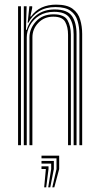

<svg xmlns="http://www.w3.org/2000/svg" viewBox="-20 -627 430 829"><path d="M322.8 0V-479.5Q322.8 -510.2 314.9 -537Q307 -563.8 284.9 -580.1Q262.8 -596.5 219.5 -596.5Q177.5 -596.5 147.9 -578Q118.2 -559.5 102.5 -528.8H99.5L106.8 -600H119V-592.5L111 -555.5H113.8Q133.2 -582.5 160.6 -594.8Q188 -607 222.2 -607Q269.5 -607 293.6 -589Q317.8 -571 326.2 -542.1Q334.8 -513.2 334.8 -480.5V0ZM58 0V-600H70.5V0ZM82.8 0V-600H95L92.2 -498H95.2Q107.5 -538.5 138.8 -562.4Q170 -586.2 216.2 -586.2Q271 -586 290.8 -557.5Q310.5 -529 310.5 -479V0H298V-478.2Q298 -525 279.9 -550.5Q261.8 -576 213.8 -576Q176.8 -576 150.2 -559.8Q123.8 -543.5 109.6 -518.1Q95.5 -492.8 95.5 -465V0ZM107.2 0V-465.5Q107.2 -503.2 135.2 -534.2Q163.2 -565.2 211.2 -565.2Q257.5 -565.2 271.8 -539.4Q286 -513.5 286 -477V0H273.8V-476.8Q273.8 -510.5 261.4 -532.8Q249 -555 210 -555Q171 -555 145.5 -528.5Q120 -502 120 -466L119.8 0ZM205.8 181.8 224 102.8V56.5H159.2V45H235.5V102.8L214.5 181.8ZM188.2 181.8 201 102.8V79.5H159.2V68H212.5V102.8L197 181.8ZM170.8 181.8 178 102.8H159.2V91.2H189.5V102.8L179.5 181.8Z"/></svg>

Font: Big Shoulders Inline Text Light
Style: Regular
Weight: 300
Designer: Patric King
Foundry: XO Type Co
Version: Version 1.000